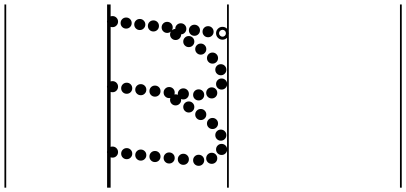

<svg xmlns="http://www.w3.org/2000/svg" viewBox="-508 -866 1832 866"><g transform="rotate(90 408.0 -433.0)"><path d="M130.5 -284Q120 -284 112.8 -291.2Q105.5 -298.5 105.5 -309Q105.5 -319.5 112.8 -326.8Q120 -334 130.5 -334Q141 -334 148.2 -326.8Q155.5 -319.5 155.5 -309Q155.5 -298.5 148.2 -291.2Q141 -284 130.5 -284ZM162.5 -343.5Q152 -343.5 144.8 -350.8Q137.5 -358 137.5 -368.5Q137.5 -379 144.8 -386.2Q152 -393.5 162.5 -393.5Q173 -393.5 180.2 -386.2Q187.5 -379 187.5 -368.5Q187.5 -358 180.2 -350.8Q173 -343.5 162.5 -343.5ZM196.5 -397.5Q186 -397.5 178.8 -404.8Q171.5 -412 171.5 -422.5Q171.5 -433 178.8 -440.2Q186 -447.5 196.5 -447.5Q207 -447.5 214.2 -440.2Q221.5 -433 221.5 -422.5Q221.5 -412 214.2 -404.8Q207 -397.5 196.5 -397.5ZM237 -450.5Q226.5 -450.5 219.2 -457.8Q212 -465 212 -475.5Q212 -486 219.2 -493.2Q226.5 -500.5 237 -500.5Q247.5 -500.5 254.8 -493.2Q262 -486 262 -475.5Q262 -465 254.8 -457.8Q247.5 -450.5 237 -450.5ZM289.5 -488Q279 -488 271.8 -495.2Q264.5 -502.5 264.5 -513Q264.5 -523.5 271.8 -530.8Q279 -538 289.5 -538Q300 -538 307.2 -530.8Q314.5 -523.5 314.5 -513Q314.5 -502.5 307.2 -495.2Q300 -488 289.5 -488ZM354 -491.5Q343.5 -491.5 336.2 -498.8Q329 -506 329 -516.5Q329 -527 336.2 -534.2Q343.5 -541.5 354 -541.5Q364.5 -541.5 371.8 -534.2Q379 -527 379 -516.5Q379 -506 371.8 -498.8Q364.5 -491.5 354 -491.5ZM394 -447Q383.5 -447 376.2 -454.2Q369 -461.5 369 -472Q369 -482.5 376.2 -489.8Q383.5 -497 394 -497Q404.5 -497 411.8 -489.8Q419 -482.5 419 -472Q419 -461.5 411.8 -454.2Q404.5 -447 394 -447ZM403 -388Q392.5 -388 385.2 -395.2Q378 -402.5 378 -413Q378 -423.5 385.2 -430.8Q392.5 -438 403 -438Q413.5 -438 420.8 -430.8Q428 -423.5 428 -413Q428 -402.5 420.8 -395.2Q413.5 -388 403 -388ZM398.5 -319Q388 -319 380.8 -326.2Q373.5 -333.5 373.5 -344Q373.5 -354.5 380.8 -361.8Q388 -369 398.5 -369Q409 -369 416.2 -361.8Q423.5 -354.5 423.5 -344Q423.5 -333.5 416.2 -326.2Q409 -319 398.5 -319ZM392.5 -255Q382 -255 374.8 -262.2Q367.5 -269.5 367.5 -280Q367.5 -290.5 374.8 -297.8Q382 -305 392.5 -305Q403 -305 410.2 -297.8Q417.5 -290.5 417.5 -280Q417.5 -269.5 410.2 -262.2Q403 -255 392.5 -255ZM386 -191Q375.5 -191 368.2 -198.2Q361 -205.5 361 -216Q361 -226.5 368.2 -233.8Q375.5 -241 386 -241Q396.5 -241 403.8 -233.8Q411 -226.5 411 -216Q411 -205.5 403.8 -198.2Q396.5 -191 386 -191ZM379.5 -127Q369 -127 361.8 -134.2Q354.5 -141.5 354.5 -152Q354.5 -162.5 361.8 -169.8Q369 -177 379.5 -177Q390 -177 397.2 -169.8Q404.5 -162.5 404.5 -152Q404.5 -141.5 397.2 -134.2Q390 -127 379.5 -127ZM373 -63.5Q362.5 -63.5 355.2 -70.8Q348 -78 348 -88.5Q348 -99 355.2 -106.2Q362.5 -113.5 373 -113.5Q383.5 -113.5 390.8 -106.2Q398 -99 398 -88.5Q398 -78 390.8 -70.8Q383.5 -63.5 373 -63.5ZM366 0.5Q355.5 0.5 348.2 -6.8Q341 -14 341 -24.5Q341 -35 348.2 -42.2Q355.5 -49.5 366 -49.5Q376.5 -49.5 383.8 -42.2Q391 -35 391 -24.5Q391 -14 383.8 -6.8Q376.5 0.5 366 0.5ZM118 -430.5Q107.5 -430.5 100.2 -437.8Q93 -445 93 -455.5Q93 -466 100.2 -473.2Q107.5 -480.5 118 -480.5Q128.5 -480.5 135.8 -473.2Q143 -466 143 -455.5Q143 -445 135.8 -437.8Q128.5 -430.5 118 -430.5ZM111.5 -369Q101 -369 93.8 -376.2Q86.5 -383.5 86.5 -394Q86.5 -404.5 93.8 -411.8Q101 -419 111.5 -419Q122 -419 129.2 -411.8Q136.5 -404.5 136.5 -394Q136.5 -383.5 129.2 -376.2Q122 -369 111.5 -369ZM105 -307.5Q94.5 -307.5 87.2 -314.8Q80 -322 80 -332.5Q80 -343 87.2 -350.2Q94.5 -357.5 105 -357.5Q115.5 -357.5 122.8 -350.2Q130 -343 130 -332.5Q130 -322 122.8 -314.8Q115.5 -307.5 105 -307.5ZM98.5 -246Q88 -246 80.8 -253.2Q73.5 -260.5 73.5 -271Q73.5 -281.5 80.8 -288.8Q88 -296 98.5 -296Q109 -296 116.2 -288.8Q123.5 -281.5 123.5 -271Q123.5 -260.5 116.2 -253.2Q109 -246 98.5 -246ZM92 -184Q81.5 -184 74.2 -191.2Q67 -198.5 67 -209Q67 -219.5 74.2 -226.8Q81.5 -234 92 -234Q102.5 -234 109.8 -226.8Q117 -219.5 117 -209Q117 -198.5 109.8 -191.2Q102.5 -184 92 -184ZM85.5 -122.5Q75 -122.5 67.8 -129.8Q60.5 -137 60.5 -147.5Q60.5 -158 67.8 -165.2Q75 -172.5 85.5 -172.5Q96 -172.5 103.2 -165.2Q110.5 -158 110.5 -147.5Q110.5 -137 103.2 -129.8Q96 -122.5 85.5 -122.5ZM79 -61Q68.5 -61 61.2 -68.2Q54 -75.5 54 -86Q54 -96.5 61.2 -103.8Q68.5 -111 79 -111Q89.5 -111 96.8 -103.8Q104 -96.5 104 -86Q104 -75.5 96.8 -68.2Q89.5 -61 79 -61ZM72.5 0.5Q62 0.5 54.8 -6.8Q47.5 -14 47.5 -24.5Q47.5 -35 54.8 -42.2Q62 -49.5 72.5 -49.5Q83 -49.5 90.2 -42.2Q97.5 -35 97.5 -24.5Q97.5 -14 90.2 -6.8Q83 0.5 72.5 0.5ZM125 -491.5Q113 -491.5 104.5 -500Q96 -508.5 96 -520.5Q96 -532.5 104.5 -541Q113 -549.5 125 -549.5Q137 -549.5 145.5 -541Q154 -532.5 154 -520.5Q154 -508.5 145.5 -500Q137 -491.5 125 -491.5ZM125 -505Q131.5 -505 136 -509.8Q140.5 -514.5 140.5 -521Q140.5 -527 136 -531.5Q131.5 -536 125 -536Q118.5 -536 114 -531.5Q109.5 -527 109.5 -521Q109.5 -514.5 114 -509.8Q118.5 -505 125 -505ZM425.5 -284Q415 -284 407.8 -291.2Q400.5 -298.5 400.5 -309Q400.5 -319.5 407.8 -326.8Q415 -334 425.5 -334Q436 -334 443.2 -326.8Q450.5 -319.5 450.5 -309Q450.5 -298.5 443.2 -291.2Q436 -284 425.5 -284ZM457.5 -343.5Q447 -343.5 439.8 -350.8Q432.5 -358 432.5 -368.5Q432.5 -379 439.8 -386.2Q447 -393.5 457.5 -393.5Q468 -393.5 475.2 -386.2Q482.5 -379 482.5 -368.5Q482.5 -358 475.2 -350.8Q468 -343.5 457.5 -343.5ZM491.5 -397.5Q481 -397.5 473.8 -404.8Q466.5 -412 466.5 -422.5Q466.5 -433 473.8 -440.2Q481 -447.5 491.5 -447.5Q502 -447.5 509.2 -440.2Q516.5 -433 516.5 -422.5Q516.5 -412 509.2 -404.8Q502 -397.5 491.5 -397.5ZM532 -450.5Q521.5 -450.5 514.2 -457.8Q507 -465 507 -475.5Q507 -486 514.2 -493.2Q521.5 -500.5 532 -500.5Q542.5 -500.5 549.8 -493.2Q557 -486 557 -475.5Q557 -465 549.8 -457.8Q542.5 -450.5 532 -450.5ZM584.5 -488Q574 -488 566.8 -495.2Q559.5 -502.5 559.5 -513Q559.5 -523.5 566.8 -530.8Q574 -538 584.5 -538Q595 -538 602.2 -530.8Q609.5 -523.5 609.5 -513Q609.5 -502.5 602.2 -495.2Q595 -488 584.5 -488ZM649 -491.5Q638.5 -491.5 631.2 -498.8Q624 -506 624 -516.5Q624 -527 631.2 -534.2Q638.5 -541.5 649 -541.5Q659.5 -541.5 666.8 -534.2Q674 -527 674 -516.5Q674 -506 666.8 -498.8Q659.5 -491.5 649 -491.5ZM689 -447Q678.5 -447 671.2 -454.2Q664 -461.5 664 -472Q664 -482.5 671.2 -489.8Q678.5 -497 689 -497Q699.5 -497 706.8 -489.8Q714 -482.5 714 -472Q714 -461.5 706.8 -454.2Q699.5 -447 689 -447ZM698 -388Q687.5 -388 680.2 -395.2Q673 -402.5 673 -413Q673 -423.5 680.2 -430.8Q687.5 -438 698 -438Q708.5 -438 715.8 -430.8Q723 -423.5 723 -413Q723 -402.5 715.8 -395.2Q708.5 -388 698 -388ZM693.5 -319Q683 -319 675.8 -326.2Q668.5 -333.5 668.5 -344Q668.5 -354.5 675.8 -361.8Q683 -369 693.5 -369Q704 -369 711.2 -361.8Q718.5 -354.5 718.5 -344Q718.5 -333.5 711.2 -326.2Q704 -319 693.5 -319ZM687.5 -255Q677 -255 669.8 -262.2Q662.5 -269.5 662.5 -280Q662.5 -290.5 669.8 -297.8Q677 -305 687.5 -305Q698 -305 705.2 -297.8Q712.5 -290.5 712.5 -280Q712.5 -269.5 705.2 -262.2Q698 -255 687.5 -255ZM681 -191Q670.5 -191 663.2 -198.2Q656 -205.5 656 -216Q656 -226.5 663.2 -233.8Q670.5 -241 681 -241Q691.5 -241 698.8 -233.8Q706 -226.5 706 -216Q706 -205.5 698.8 -198.2Q691.5 -191 681 -191ZM674.5 -127Q664 -127 656.8 -134.2Q649.5 -141.5 649.5 -152Q649.5 -162.5 656.8 -169.8Q664 -177 674.5 -177Q685 -177 692.2 -169.8Q699.5 -162.5 699.5 -152Q699.5 -141.5 692.2 -134.2Q685 -127 674.5 -127ZM668 -63.5Q657.5 -63.5 650.2 -70.8Q643 -78 643 -88.5Q643 -99 650.2 -106.2Q657.5 -113.5 668 -113.5Q678.5 -113.5 685.8 -106.2Q693 -99 693 -88.5Q693 -78 685.8 -70.8Q678.5 -63.5 668 -63.5ZM661 0.5Q650.5 0.5 643.2 -6.8Q636 -14 636 -24.5Q636 -35 643.2 -42.2Q650.5 -49.5 661 -49.5Q671.5 -49.5 678.8 -42.2Q686 -35 686 -24.5Q686 -14 678.8 -6.8Q671.5 0.5 661 0.5ZM-5 455H821.5V463H-5ZM-5 -16H821.5V0H-5ZM-5 -549H821.5V-541H-5ZM-5 -1329H821.5V-1321H-5Z"/></g></svg>

Font: Edu SA Dotted Guide
Style: Regular
Weight: 400
Designer: Tina and Corey Anderson, Eben Sorkin, Mirko Velimirovic
Foundry: Google for Education
Version: Version 2.000